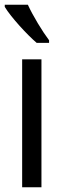

<svg xmlns="http://www.w3.org/2000/svg" viewBox="-28 -786 259 806"><path d="M89 -766H-8V-757C18 -714 86 -640 126 -606H178V-617C150 -654 110 -720 89 -766ZM146 0V-537H65V0Z"/></svg>

Font: Noto Sans Gujarati UI ExtraCondensed
Style: Regular
Weight: 400
Width: 2
Designer: Jelle Bosma - Monotype Design Team, Universal Thirst
Foundry: Monotype Imaging Inc.
Version: Version 2.106